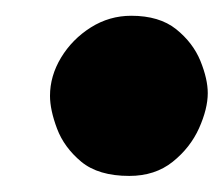

<svg xmlns="http://www.w3.org/2000/svg" viewBox="-20 -486 280 240"><path d="M42.5 -366.2Q42.5 -391.1 56.4 -414.1Q70.3 -437 93.5 -451.7Q116.7 -466.3 144 -466.3Q179.2 -466.3 200.2 -449.5Q221.2 -432.6 230.5 -409.9Q239.7 -387.2 239.7 -369.6Q239.7 -350.1 228.8 -325.7Q217.8 -301.3 195.8 -283.7Q173.8 -266.1 141.6 -266.1Q103 -266.1 81.5 -283.9Q60.1 -301.8 51.3 -325.2Q42.5 -348.6 42.5 -366.2Z"/></svg>

Font: Mikhak-DS1-FD Black
Style: Regular
Weight: 900
Designer: Amin Abedi
Version: Version 3.2